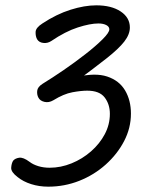

<svg xmlns="http://www.w3.org/2000/svg" viewBox="-20 -695 561 720"><path d="M161 5Q127 5 97 -4.5Q67 -14 46 -31Q21 -50 22 -66Q23 -82 29 -92Q36 -101 51.5 -103.5Q67 -106 91 -88Q104 -78 123.5 -72Q143 -66 166 -66Q208 -66 248.5 -82.5Q289 -99 321.5 -127.5Q354 -156 373 -192Q392 -228 392 -268Q392 -304 372.5 -329.5Q353 -355 307 -355Q284 -355 251.5 -349Q219 -343 180 -319Q163 -309 146.5 -313Q130 -317 124 -329Q118 -340 119.5 -354.5Q121 -369 140 -381Q176 -403 219 -432.5Q262 -462 301 -492.5Q340 -523 365 -548Q390 -573 390 -585Q390 -595 378.5 -601Q367 -607 349 -607Q318 -607 271.5 -592Q225 -577 172 -541Q158 -532 142 -534Q126 -536 119 -548Q113 -559 113.5 -575Q114 -591 139 -607Q192 -642 244.5 -658.5Q297 -675 341 -675Q398 -675 432.5 -652Q467 -629 467 -592Q467 -566 446 -539Q425 -512 380 -476.5Q335 -441 262 -387L266 -406Q337 -423 382 -408Q427 -393 449 -356Q471 -319 471 -269Q471 -215 445.5 -166Q420 -117 376.5 -78Q333 -39 277.5 -17Q222 5 161 5Z"/></svg>

Font: Edu VIC WA NT Beginner Medium
Style: Regular
Weight: 500
Designer: Tina and Corey Anderson
Foundry: Google for Education
Version: Version 1.003